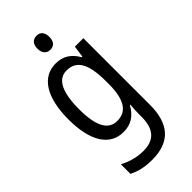

<svg xmlns="http://www.w3.org/2000/svg" viewBox="-300 -803 1107 1107"><g transform="rotate(-45 254.0 -249.0)"><path d="M257 -738C227 -738 208 -719 208 -681C208 -644 228 -624 257 -624C287 -624 305 -644 305 -681C305 -719 287 -738 257 -738ZM222 -547C112 -547 46 -448 46 -266C46 -87 110 10 220 10C280 10 323 -17 355 -74H359C356 -48 355 -15 355 5V22C355 123 309 168 224 168C173 168 124 155 77 130V208C119 230 166 240 224 240C372 240 438 157 438 7V-537H369L359 -466H354C322 -522 279 -547 222 -547ZM237 -474C319 -474 355 -412 355 -269V-245C355 -121 317 -61 240 -61C167 -61 131 -126 131 -265C131 -401 166 -474 237 -474Z"/></g></svg>

Font: Noto Sans Lao UI Cond
Style: Regular
Weight: 400
Width: 3
Designer: Monotype Design Team
Foundry: Monotype Imaging Inc.
Version: Version 2.000